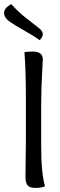

<svg xmlns="http://www.w3.org/2000/svg" viewBox="-54 -919 295 942"><path d="M71 -54 73 -231V-431Q73 -572 66 -663Q83 -666 107 -666Q156 -666 156 -628Q156 -622 154 -588Q148 -484 148 -404V-203Q148 -68 167 -5Q149 3 120 3Q91 3 81 -10Q71 -23 71 -54ZM1 -899Q38 -858 79 -826.5Q120 -795 138 -780.5Q156 -766 156 -751Q156 -736 140 -722Q112 -743 63.5 -770Q15 -797 -9.5 -815Q-34 -833 -34 -856Q-34 -879 1 -899Z"/></svg>

Font: Overlock
Style: Regular
Weight: 400
Designer: Dario Muhafara
Foundry: Dario Manuel Muhafara
Version: Version 1.001